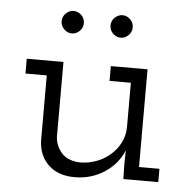

<svg xmlns="http://www.w3.org/2000/svg" viewBox="-45 -593 637 646"><g transform="rotate(5 273.5 -270.5)"><path d="M394 -97 393 -52 394 0H512V-45H443V-375H319V-325H391V-176Q391 -147 378.5 -122.5Q366 -98 346 -81Q326 -63 299 -53Q272 -43 243 -43Q202 -45 181.5 -68Q161 -91 159 -122V-375H35V-325H107V-104Q109 -54 141.5 -23Q174 8 230 8Q285 8 329.5 -20.5Q374 -49 394 -97ZM381 -511Q381 -527 369.5 -538Q358 -549 344 -549Q329 -549 317.5 -538Q306 -527 306 -511Q306 -495 317.5 -484Q329 -473 344 -473Q358 -473 369.5 -484Q381 -495 381 -511ZM216 -511Q216 -527 204.5 -538Q193 -549 178 -549Q164 -549 152.5 -538Q141 -527 141 -511Q141 -495 152.5 -484Q164 -473 178 -473Q193 -473 204.5 -484Q216 -495 216 -511Z"/></g></svg>

Font: Josefin Slab Medium
Style: Regular
Weight: 500
Designer: Santiago Orozco
Foundry: Typemade
Version: Version 2.000